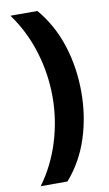

<svg xmlns="http://www.w3.org/2000/svg" viewBox="-96 -761 547 967"><g transform="rotate(-10 177.5 -278.0)"><path d="M315 -274Q315 -151 279 -39.5Q243 72 168 158H31Q98 67 133 -45.5Q168 -158 168 -275Q168 -394 133 -507.5Q98 -621 30 -714H168Q243 -625 279 -512Q315 -399 315 -274Z"/></g></svg>

Font: Noto Sans Khmer ExtraBold
Style: Regular
Weight: 800
Version: Version 2.003